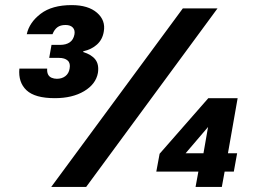

<svg xmlns="http://www.w3.org/2000/svg" viewBox="-20 -733 993 753"><path d="M195 -348Q117 -348 84 -379Q51 -410 56 -464H165Q164 -450 168.5 -441Q173 -432 182.5 -428Q192 -424 203 -424Q223 -424 236.5 -434.5Q250 -445 253 -464Q257 -485 245.5 -495.5Q234 -506 211 -506H173L182 -557H216Q239 -557 253.5 -567Q268 -577 272 -598Q275 -615 265.5 -625Q256 -635 237 -635Q217 -635 205 -626Q193 -617 186 -599H85Q95 -645 139.5 -679Q184 -713 261 -713Q326 -713 360.5 -683Q395 -653 387 -609Q382 -578 360.5 -558.5Q339 -539 307 -532L306 -529Q339 -519 354 -499.5Q369 -480 364 -447Q356 -403 310 -375.5Q264 -348 195 -348ZM181 0 697 -700H833L318 0ZM747 0 758 -60H593L606 -130L797 -348H912L874 -132H910L897 -60H861L850 0ZM708 -132H778L796 -235Z"/></svg>

Font: DM Sans ExtraBold
Style: Italic
Weight: 800
Italic angle: -10°
Designer: Colophon Foundry, Jonny Pinhorn
Foundry: Colophon Foundry
Version: Version 4.004;gftools[0.9.30]